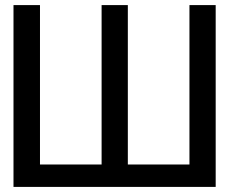

<svg xmlns="http://www.w3.org/2000/svg" viewBox="-20 -734 901 754"><path d="M137 -88H379V-714H482V-88H724V-714H827V0H33V-714H137Z"/></svg>

Font: Non Bureau
Style: Regular
Weight: 400
Designer: Jona Saucedo
Foundry: Non Foundry
Version: Version 1.000; ttfautohint (v1.8.4)